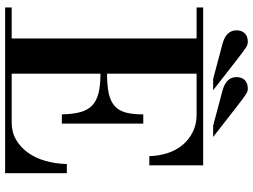

<svg xmlns="http://www.w3.org/2000/svg" viewBox="-136 -828 964 731"><g transform="rotate(90 345.5 -462.0)"><path d="M415 -216Q414 -258 406.5 -286Q399 -314 381.5 -331Q364 -348 334.5 -355.5Q305 -363 260 -363V-25H446Q483 -25 512 -42Q541 -59 561.5 -88Q582 -117 592.5 -155Q603 -193 604 -235H639V0H8V-25H126V-729H8V-754H609V-549H574Q573 -585 562.5 -618Q552 -651 531.5 -675.5Q511 -700 482 -714.5Q453 -729 416 -729H260V-388Q305 -388 335 -394.5Q365 -401 383 -417Q401 -433 408 -459.5Q415 -486 415 -526H450V-216ZM458 -792 323 -828Q273 -842 273 -881Q273 -901 284.5 -912.5Q296 -924 317 -924Q322 -924 327 -922.5Q332 -921 339 -916.5Q346 -912 356 -904.5Q366 -897 383 -884L501 -792ZM280 -792 145 -828Q95 -842 95 -881Q95 -901 106.5 -912.5Q118 -924 139 -924Q144 -924 149 -922.5Q154 -921 161 -916.5Q168 -912 178 -904.5Q188 -897 205 -884L323 -792Z"/></g></svg>

Font: Libre Bodoni
Style: Regular
Weight: 400
Designer: Pablo Impallari, Rodrigo Fuenzalida
Foundry: Pablo Impallari, Rodrigo Fuenzalida
Version: Version 1.001; ttfautohint (v1.5.65-e2d9)